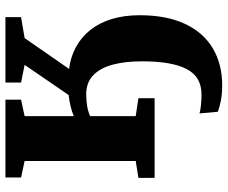

<svg xmlns="http://www.w3.org/2000/svg" viewBox="-86 -502 837 706"><g transform="rotate(-90 333.0 -149.5)"><path d="M372 248.5Q340 248.5 316 243.8Q292 239 274.5 232.5L268.5 165Q276.5 168 296.8 170.2Q317 172.5 337.5 172.5Q370.5 172.5 393.8 159Q417 145.5 431.5 118Q446 90.5 453 49.2Q460 8 460 -47Q460 -109 447.5 -155Q435 -201 408.2 -226.2Q381.5 -251.5 339 -251.5Q316.5 -251.5 295.5 -248Q274.5 -244.5 258.5 -237V-69.5L324.5 -59.5V0H31.5V-59.5L93.5 -69.5V-478L33 -491V-548.5H319V-491L258.5 -478V-297Q274 -304 295 -309Q316 -314 336 -316L447 -478L382 -491V-548.5H622.5V-491L545.5 -478L432 -314.5Q476 -309 512.5 -289.2Q549 -269.5 575.2 -236.5Q601.5 -203.5 615.5 -157.8Q629.5 -112 629.5 -55Q629.5 45 597.2 112.8Q565 180.5 507 214.5Q449 248.5 372 248.5Z"/></g></svg>

Font: Merriweather 36pt Black
Style: Regular
Weight: 900
Version: Version 2.100